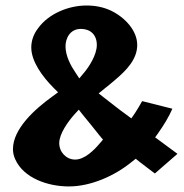

<svg xmlns="http://www.w3.org/2000/svg" viewBox="-20 -690 670 701"><path d="M196.3 -167.5C196.3 -202.1 229 -246.6 251.5 -272L267.6 -289.6L282.2 -271C303.2 -245.6 323.7 -220.2 344.2 -194.3L356 -180.2L344.2 -166.5C323.2 -141.6 289.1 -107.4 254.4 -107.4C221.7 -107.4 196.3 -134.8 196.3 -167.5ZM254.4 -426.8C238.8 -449.7 219.2 -485.4 219.2 -521C219.2 -549.8 235.4 -584.5 275.4 -584.5C309.6 -584.5 333.5 -563.5 333.5 -525.9C333.5 -489.3 304.7 -445.8 287.1 -424.8L269.5 -403.8ZM36.1 -107.4C66.9 -39.6 154.8 -9.3 231.4 -9.3C311.5 -9.3 399.4 -47.9 462.4 -100.1L475.6 -110.4L488.3 -100.1C506.8 -85.4 526.4 -71.3 545.4 -56.6L627.9 -128.4C606.4 -144.5 585 -160.2 563 -176.3L546.4 -188.5L558.6 -205.6C578.1 -233.4 596.2 -262.7 609.4 -293L499 -320.8C490.7 -305.2 481 -290 471.7 -275.4L459.5 -257.8L442.4 -270.5C415 -290 388.7 -311.5 361.3 -332.5L340.3 -349.1L361.3 -366.2C374.5 -377 389.2 -388.2 403.3 -400.9C440.9 -433.1 481 -473.1 481 -525.9C481 -578.6 436 -626.5 385.7 -650.9C357.9 -664.1 327.6 -669.9 295.9 -669.9C230 -669.9 157.2 -640.1 118.7 -586.4C103 -565.9 94.2 -542 94.2 -516.6C94.2 -465.8 134.8 -410.6 174.3 -370.6L191.9 -353L171.4 -337.9C106.9 -291.5 27.3 -219.7 27.3 -145.5C27.3 -132.3 30.3 -119.6 36.1 -107.4Z"/></svg>

Font: Luckiest Guy
Style: Regular
Weight: 400
Designer: Astigmatic (AOETI)
Foundry: Astigmatic (AOETI)
Version: Version 1.001